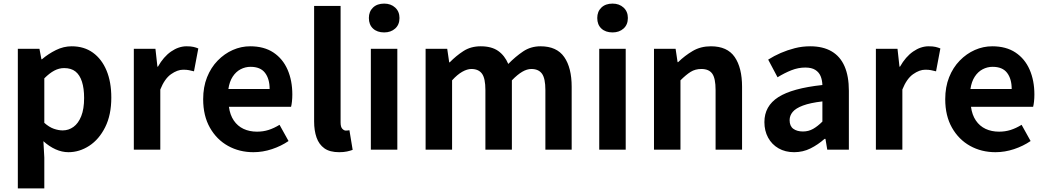

<svg xmlns="http://www.w3.org/2000/svg" viewBox="-20 -831 5805 1066"><path d="M79 215V-560H199L210 -502H213Q248 -532 290.5 -553Q333 -574 378 -574Q447 -574 496 -538.5Q545 -503 571.5 -439.5Q598 -376 598 -289Q598 -193 564 -125Q530 -57 475.5 -21.5Q421 14 360 14Q324 14 288.5 -2Q253 -18 221 -47L226 44V215ZM328 -107Q361 -107 388 -126.5Q415 -146 431 -186Q447 -226 447 -287Q447 -340 435 -377.5Q423 -415 399 -434Q375 -453 336 -453Q308 -453 281.5 -439Q255 -425 226 -396V-149Q253 -125 279 -116Q305 -107 328 -107Z M723 0V-560H843L854 -461H857Q888 -516 930 -545Q972 -574 1016 -574Q1040 -574 1054.5 -570.5Q1069 -567 1081 -562L1057 -435Q1041 -439 1028.5 -441.5Q1016 -444 997 -444Q965 -444 929.5 -419Q894 -394 870 -334V0Z M1387 14Q1309 14 1246 -21Q1183 -56 1145.5 -122Q1108 -188 1108 -280Q1108 -348 1129.5 -402Q1151 -456 1188.5 -494.5Q1226 -533 1272.5 -553.5Q1319 -574 1369 -574Q1446 -574 1498 -539.5Q1550 -505 1576.5 -444.5Q1603 -384 1603 -306Q1603 -286 1601 -267.5Q1599 -249 1596 -238H1251Q1257 -193 1278 -162Q1299 -131 1332 -115.5Q1365 -100 1407 -100Q1441 -100 1471 -109.5Q1501 -119 1532 -138L1582 -48Q1541 -20 1490 -3Q1439 14 1387 14ZM1248 -337H1477Q1477 -393 1451.5 -426.5Q1426 -460 1371 -460Q1342 -460 1316 -446.5Q1290 -433 1272 -405.5Q1254 -378 1248 -337Z M1863 14Q1811 14 1781 -7.5Q1751 -29 1737.5 -67.5Q1724 -106 1724 -157V-798H1871V-151Q1871 -126 1880.5 -116Q1890 -106 1900 -106Q1905 -106 1909 -106.5Q1913 -107 1920 -108L1938 1Q1925 6 1906.5 10Q1888 14 1863 14Z M2039 0V-560H2186V0ZM2113 -651Q2074 -651 2051 -672.5Q2028 -694 2028 -731Q2028 -767 2051 -789Q2074 -811 2113 -811Q2150 -811 2174 -789Q2198 -767 2198 -731Q2198 -694 2174 -672.5Q2150 -651 2113 -651Z M2343 0V-560H2463L2474 -485H2477Q2512 -521 2553 -547.5Q2594 -574 2649 -574Q2709 -574 2745.5 -548.5Q2782 -523 2802 -476Q2842 -517 2884.5 -545.5Q2927 -574 2981 -574Q3071 -574 3112.5 -514.5Q3154 -455 3154 -349V0H3008V-331Q3008 -396 2989 -422Q2970 -448 2930 -448Q2906 -448 2879.5 -432.5Q2853 -417 2822 -385V0H2675V-331Q2675 -396 2656 -422Q2637 -448 2597 -448Q2574 -448 2546.5 -432.5Q2519 -417 2490 -385V0Z M3307 0V-560H3454V0ZM3381 -651Q3342 -651 3319 -672.5Q3296 -694 3296 -731Q3296 -767 3319 -789Q3342 -811 3381 -811Q3418 -811 3442 -789Q3466 -767 3466 -731Q3466 -694 3442 -672.5Q3418 -651 3381 -651Z M3611 0V-560H3731L3742 -486H3745Q3782 -522 3826 -548Q3870 -574 3927 -574Q4018 -574 4059 -514.5Q4100 -455 4100 -349V0H3953V-331Q3953 -396 3934.5 -422Q3916 -448 3874 -448Q3840 -448 3814.5 -432Q3789 -416 3758 -385V0Z M4389 14Q4340 14 4302.5 -7.5Q4265 -29 4244.5 -67Q4224 -105 4224 -153Q4224 -242 4301 -291.5Q4378 -341 4546 -359Q4545 -387 4536 -408.5Q4527 -430 4506.5 -443Q4486 -456 4451 -456Q4412 -456 4374 -441Q4336 -426 4297 -402L4245 -500Q4278 -521 4315 -537Q4352 -553 4393 -563.5Q4434 -574 4478 -574Q4549 -574 4597 -546Q4645 -518 4669 -463Q4693 -408 4693 -327V0H4573L4563 -60H4558Q4522 -28 4480 -7Q4438 14 4389 14ZM4438 -101Q4469 -101 4494.5 -115.5Q4520 -130 4546 -156V-268Q4478 -260 4438 -245Q4398 -230 4381 -209.5Q4364 -189 4364 -164Q4364 -131 4384.5 -116Q4405 -101 4438 -101Z M4843 0V-560H4963L4974 -461H4977Q5008 -516 5050 -545Q5092 -574 5136 -574Q5160 -574 5174.5 -570.5Q5189 -567 5201 -562L5177 -435Q5161 -439 5148.5 -441.5Q5136 -444 5117 -444Q5085 -444 5049.5 -419Q5014 -394 4990 -334V0Z M5507 14Q5429 14 5366 -21Q5303 -56 5265.5 -122Q5228 -188 5228 -280Q5228 -348 5249.5 -402Q5271 -456 5308.5 -494.5Q5346 -533 5392.5 -553.5Q5439 -574 5489 -574Q5566 -574 5618 -539.5Q5670 -505 5696.5 -444.5Q5723 -384 5723 -306Q5723 -286 5721 -267.5Q5719 -249 5716 -238H5371Q5377 -193 5398 -162Q5419 -131 5452 -115.5Q5485 -100 5527 -100Q5561 -100 5591 -109.5Q5621 -119 5652 -138L5702 -48Q5661 -20 5610 -3Q5559 14 5507 14ZM5368 -337H5597Q5597 -393 5571.5 -426.5Q5546 -460 5491 -460Q5462 -460 5436 -446.5Q5410 -433 5392 -405.5Q5374 -378 5368 -337Z"/></svg>

Font: Noto Sans TC Thin
Style: Bold
Weight: 700
Version: Version 2.004-H2;hotconv 1.0.118;makeotfexe 2.5.65603